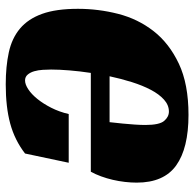

<svg xmlns="http://www.w3.org/2000/svg" viewBox="-24 -662 693 686"><g transform="rotate(-90 323.0 -318.5)"><path d="M14 -177Q14 -197 16.5 -219Q19 -241 24 -262.5Q29 -284 36.5 -304.5Q44 -325 53 -341H406Q412 -381 415 -417.5Q418 -454 418 -483Q418 -496 417 -512.5Q416 -529 412 -543Q408 -557 400 -566.5Q392 -576 379 -576Q365 -576 347.5 -564.5Q330 -553 313 -532Q296 -511 281.5 -482.5Q267 -454 259 -420H85L118 -576Q166 -613 225 -629Q284 -645 365 -645Q429 -645 479.5 -634Q530 -623 564.5 -594Q599 -565 617 -515Q635 -465 635 -387Q635 -314 617 -243.5Q599 -173 555.5 -117Q512 -61 439 -26.5Q366 8 256 8Q137 8 75.5 -36Q14 -80 14 -177ZM220 -146Q220 -96 234.5 -79Q249 -62 268 -62Q291 -62 310.5 -79.5Q330 -97 345.5 -126.5Q361 -156 373 -194Q385 -232 394 -274H230Q227 -250 225 -227Q223 -207 221.5 -185Q220 -163 220 -146Z"/></g></svg>

Font: Racing Sans One
Style: Regular
Weight: 400
Designer: Pablo Impallari, Rodrigo Fuenzalida
Foundry: Pablo Impallari, Rodrigo Fuenzalida
Version: Version 1.001; ttfautohint (v0.8) -G 200 -r 50